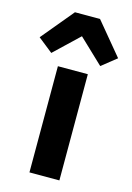

<svg xmlns="http://www.w3.org/2000/svg" viewBox="-172 -856 630 917"><g transform="rotate(15 143.0 -397.5)"><path d="M81 -795 -51 -636 22 -578 143 -693 264 -578 337 -636 205 -795ZM217 0V-525H69V0Z"/></g></svg>

Font: IBM Plex Thai Looped
Style: Bold
Weight: 700
Designer: Mike Abbink, Paul van der Laan, Pieter van Rosmalen, Ben Mitchell, Mark Frömberg
Foundry: Bold Monday
Version: Version 1.0